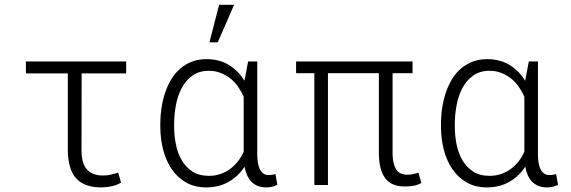

<svg xmlns="http://www.w3.org/2000/svg" viewBox="-20 -791 2440 821"><path d="M519.5 -477.1H329.1L328.6 -147Q329.1 -89.8 352.8 -65.2Q376.5 -40.5 419.9 -40.5Q438 -40.5 454.6 -44.4Q471.2 -48.3 485.4 -53.2L497.6 -9.8Q475.1 2.4 453.6 6.3Q432.1 10.3 409.7 10.3Q339.4 9.3 305.2 -28.8Q271 -66.9 270 -148.9V-477.1H90.8V-528.3H519.5Z M1080.1 -528.3V-129.4Q1080.1 -112.8 1082.5 -96.9Q1085 -81.1 1090.3 -69.1Q1095.7 -57.1 1105.2 -49.8Q1114.7 -42.5 1129.4 -42.5Q1137.2 -42.5 1144.3 -43.7Q1151.4 -44.9 1157.7 -46.4L1166 -1Q1154.3 5.4 1142.8 7.8Q1131.3 10.3 1118.7 10.3Q1097.7 10.3 1082 3.9Q1066.4 -2.4 1055.2 -13.9Q1043.9 -25.4 1036.6 -41.7Q1029.3 -58.1 1025.9 -78.1Q998.5 -36.6 957.3 -13.2Q916 10.3 861.8 10.3Q811 10.3 774.2 -11.5Q737.3 -33.2 713.1 -69.3Q689 -105.5 677.2 -152.3Q665.5 -199.2 665.5 -249.5V-259.8Q665.5 -295.4 670.7 -329.8Q675.8 -364.3 686.3 -395.3Q696.8 -426.3 712.6 -452.4Q728.5 -478.5 750.5 -497.6Q772.5 -516.6 800.3 -527.3Q828.1 -538.1 862.8 -538.1Q917.5 -538.1 958.3 -513.4Q999 -488.8 1025.4 -445.8L1041 -528.3ZM724.6 -249.5Q724.6 -210.9 732.2 -173.3Q739.7 -135.7 757.1 -106Q774.4 -76.2 802.7 -57.6Q831.1 -39.1 872.6 -39.1Q899.4 -39.1 922.4 -46.9Q945.3 -54.7 964.1 -68.6Q982.9 -82.5 997.6 -101.3Q1012.2 -120.1 1022 -142.6V-377Q1012.2 -399.9 998 -420.2Q983.9 -440.4 965.1 -455.3Q946.3 -470.2 923.3 -479.2Q900.4 -488.3 873.5 -488.3Q831.5 -488.3 803 -467.8Q774.4 -447.3 757.1 -414.6Q739.7 -381.8 732.2 -341.1Q724.6 -300.3 724.6 -259.8ZM917 -770.5H981L911.1 -609.9H875.5Z M1744.1 -478H1658.7V-131.3Q1659.7 -89.8 1673.6 -67.1Q1687.5 -44.4 1722.2 -43.9Q1734.9 -43.9 1747.1 -46.6Q1759.3 -49.3 1769.5 -52.2L1781.7 -8.3Q1763.7 1 1746.6 3.7Q1729.5 6.3 1710.9 6.3Q1652.3 6.3 1626.5 -29.8Q1600.6 -65.9 1600.1 -133.8V-478H1382.3V0H1324.2V-478H1246.1V-528.3H1744.1Z M2280.3 -528.3V-129.4Q2280.3 -112.8 2282.7 -96.9Q2285.2 -81.1 2290.5 -69.1Q2295.9 -57.1 2305.4 -49.8Q2314.9 -42.5 2329.6 -42.5Q2337.4 -42.5 2344.5 -43.7Q2351.6 -44.9 2357.9 -46.4L2366.2 -1Q2354.5 5.4 2343 7.8Q2331.5 10.3 2318.8 10.3Q2297.9 10.3 2282.2 3.9Q2266.6 -2.4 2255.4 -13.9Q2244.1 -25.4 2236.8 -41.7Q2229.5 -58.1 2226.1 -78.1Q2198.7 -36.6 2157.5 -13.2Q2116.2 10.3 2062 10.3Q2011.2 10.3 1974.4 -11.5Q1937.5 -33.2 1913.3 -69.3Q1889.2 -105.5 1877.4 -152.3Q1865.7 -199.2 1865.7 -249.5V-259.8Q1865.7 -295.4 1870.8 -329.8Q1876 -364.3 1886.5 -395.3Q1897 -426.3 1912.8 -452.4Q1928.7 -478.5 1950.7 -497.6Q1972.7 -516.6 2000.5 -527.3Q2028.3 -538.1 2063 -538.1Q2117.7 -538.1 2158.4 -513.4Q2199.2 -488.8 2225.6 -445.8L2241.2 -528.3ZM1924.8 -249.5Q1924.8 -210.9 1932.4 -173.3Q1939.9 -135.7 1957.3 -106Q1974.6 -76.2 2002.9 -57.6Q2031.2 -39.1 2072.8 -39.1Q2099.6 -39.1 2122.6 -46.9Q2145.5 -54.7 2164.3 -68.6Q2183.1 -82.5 2197.8 -101.3Q2212.4 -120.1 2222.2 -142.6V-377Q2212.4 -399.9 2198.2 -420.2Q2184.1 -440.4 2165.3 -455.3Q2146.5 -470.2 2123.5 -479.2Q2100.6 -488.3 2073.7 -488.3Q2031.7 -488.3 2003.2 -467.8Q1974.6 -447.3 1957.3 -414.6Q1939.9 -381.8 1932.4 -341.1Q1924.8 -300.3 1924.8 -259.8Z"/></svg>

Font: Roboto Mono Light
Style: Regular
Weight: 300
Designer: Google
Version: Version 2.000985; 2015; ttfautohint (v1.3)